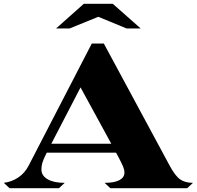

<svg xmlns="http://www.w3.org/2000/svg" viewBox="-30 -986 1031 1006"><path d="M981 -28 951 0H548L518 -28Q569 -28 595.5 -42Q622 -56 622 -82Q622 -96 615 -113Q608 -130 589 -166L578 -186H215L210 -176Q197 -150 192 -133Q187 -116 187 -98Q187 -66 219 -47Q251 -28 309 -28L279 0H20L-10 -28Q31 -33 65.5 -56Q100 -79 120 -118L451 -758H514L859 -118Q888 -64 914 -46Q940 -28 981 -28ZM553 -233 392 -528 239 -233ZM707 -837H633L485 -898L335 -837H264L409 -966H561Z"/></svg>

Font: FFF_Oezguer-Guendem
Style: Bold
Weight: 700
Designer: bBox Type GmbH
Foundry: bBox Type GmbH
Version: Version 1.004